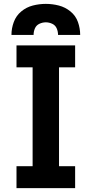

<svg xmlns="http://www.w3.org/2000/svg" viewBox="-20 -969 472 989"><path d="M65 0H367V-113H284V-622H367V-735H65V-622H148V-113H65ZM39 -789H153Q153 -807 160 -823Q167 -839 183 -846.5Q199 -854 216 -854Q233 -854 249 -846.5Q265 -839 272 -823Q279 -807 279 -789H393Q393 -823 381.5 -855.5Q370 -888 343 -910Q316 -932 283 -940.5Q250 -949 216 -949Q182 -949 149 -940.5Q116 -932 89.5 -910Q63 -888 51 -855.5Q39 -823 39 -789Z"/></svg>

Font: Iosevka Sparkle Extrabold
Style: Regular
Weight: 800
Designer: Belleve Invis
Foundry: Belleve Invis
Version: Version 4.5.0; ttfautohint (v1.8.3)